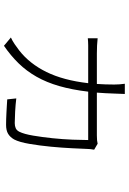

<svg xmlns="http://www.w3.org/2000/svg" viewBox="144 -762 667 996"><g transform="rotate(90 478.0 -263.5)"><path d="M174 14Q190 7 208.5 -5.5Q227 -18 241 -29Q310 -83 353 -170.5Q396 -258 411 -387H258Q234 -387 215.5 -387Q197 -387 178 -385V-436Q196 -434 215.5 -433Q235 -432 257 -432H415Q418 -476 418 -522Q418 -536 417 -549.5Q416 -563 414 -577H467Q466 -563 466 -551Q466 -539 465 -525Q464 -500 463 -477.5Q462 -455 460 -432H682Q698 -432 707.5 -433Q717 -434 725 -436L756 -418Q754 -407 753 -397.5Q752 -388 752 -380Q751 -355 748.5 -303Q746 -251 740.5 -193.5Q735 -136 726 -83Q717 -30 703 -3Q691 18 673.5 28.5Q656 39 627 39Q615 39 598 38.5Q581 38 563 37Q545 36 527 35Q509 34 495 33L490 -14Q522 -10 559 -8Q596 -6 618 -6Q633 -6 644.5 -11Q656 -16 663 -30Q675 -54 683 -101.5Q691 -149 696.5 -202Q702 -255 704 -305.5Q706 -356 706 -387H455Q445 -303 426 -237Q407 -171 377.5 -119Q348 -67 308 -26Q268 15 217 50Z"/></g></svg>

Font: Kinto Sans Light
Style: Regular
Weight: 300
Designer: Authors: Ryoko NISHIZUKA  (kana & ideographs); Paul D. Hunt (Latin, Greek & Cyrillic); Wenlong ZHANG  (bopomofo); Sandol
Foundry: Adobe Systems Incorporated, ookami Inc.
Version: Version 0.001